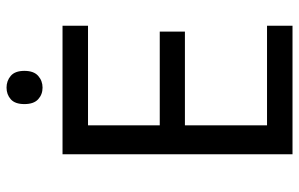

<svg xmlns="http://www.w3.org/2000/svg" viewBox="-186 -742 928 596"><g transform="rotate(-90 278.0 -444.0)"><path d="M496.1 0H97.2V-713.9H496.1V-634.8H187V-412.1H478V-334H187V-79.1H496.1ZM267.8 -789.6Q252.9 -803.2 252.9 -832.3Q252.9 -861.3 267.8 -874.5Q282.7 -887.7 304 -887.7Q325.2 -887.7 340.6 -874.5Q356 -861.3 356 -832.3Q356 -803.2 340.6 -789.6Q325.2 -775.9 304 -775.9Q282.7 -775.9 267.8 -789.6Z"/></g></svg>

Font: NotoSans
Style: Regular
Weight: 400
Designer: Monotype Design team
Foundry: Monotype Imaging Inc.
Version: Version 1.04